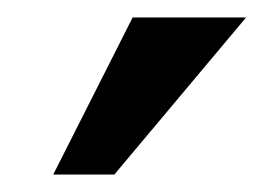

<svg xmlns="http://www.w3.org/2000/svg" viewBox="-20 -800 302 220"><path d="M262 -780H132L41 -600H111Z"/></svg>

Font: Perun
Style: Bold
Weight: 700
Foundry: Copyright (c) Stefan Peev, Context Ltd, 2016
Version: Version 1.089